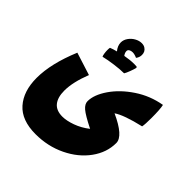

<svg xmlns="http://www.w3.org/2000/svg" viewBox="-245 -895 1310 1310"><g transform="rotate(45 410.0 -240.0)"><path d="M784 -401Q784 -341 779 -316Q637 -283 583 -246Q735 -177 735 -111Q735 -20 677 60Q619 140 519.5 188Q420 236 302 236Q168 236 102 161.5Q36 87 36 -41Q36 -179 111 -359L275 -307Q231 -195 231 -113Q231 -48 259.5 -13Q288 22 347 22Q387 22 440 3Q493 -16 540 -53Q452 -97 423 -122Q394 -147 394 -174Q394 -236 445 -310.5Q496 -385 583.5 -443.5Q671 -502 776 -520Q784 -486 784 -401ZM469 -572Q466 -555 454.5 -525Q443 -495 436 -485Q399 -485 346 -478Q293 -471 252 -461Q248 -468 245.5 -484.5Q243 -501 243 -517Q243 -535 245 -540Q267 -549 296 -556Q271 -586 271 -618Q271 -643 287 -666Q303 -689 327.5 -702.5Q352 -716 376 -716Q395 -716 408 -708Q434 -692 434 -660Q434 -636 419 -617Q395 -628 376 -628Q361 -628 350.5 -621.5Q340 -615 340 -604Q340 -587 353 -570Q401 -579 441 -579L464 -578Z"/></g></svg>

Font: Lalezar
Style: Regular
Weight: 400
Designer: Borna Izadpanah
Foundry: Borna Izadpanah
Version: Version 1.003;November 28, 2018;FontCreator 11.5.0.2421 64-b